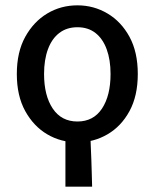

<svg xmlns="http://www.w3.org/2000/svg" viewBox="-20 -521 579 719"><path d="M270 12Q208 12 157 -18Q106 -48 74.5 -105Q43 -162 43 -244Q43 -326 74.5 -383Q106 -440 157 -470.5Q208 -501 270 -501Q331 -501 382.5 -470.5Q434 -440 465 -383Q496 -326 496 -244Q496 -162 465 -105Q434 -48 382.5 -18Q331 12 270 12ZM270 -66Q330 -66 362 -114.5Q394 -163 394 -244Q394 -297 379.5 -336.5Q365 -376 337.5 -397.5Q310 -419 270 -419Q230 -419 202 -397.5Q174 -376 159.5 -336.5Q145 -297 145 -244Q145 -163 177.5 -114.5Q210 -66 270 -66ZM225 178V-30L318 -27Q319 2 320 27Q321 52 322 75.5Q323 99 323.5 123.5Q324 148 325 178Z"/></svg>

Font: Source Sans 3 Medium
Style: Regular
Weight: 500
Designer: Paul D. Hunt
Foundry: Adobe
Version: Version 3.052;hotconv 1.1.0;makeotfexe 2.6.0